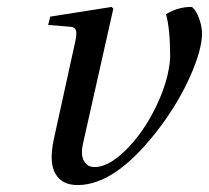

<svg xmlns="http://www.w3.org/2000/svg" viewBox="-20 -522 603 554"><path d="M119 -450 125 -474 302 -502 307 -497 220 -110Q212 -76 222 -58Q232 -40 252 -40Q292 -39 342.5 -88.5Q393 -138 430 -214Q467 -290 471 -356Q471 -439 459 -481Q493 -502 532 -502Q536 -502 543.5 -491Q551 -480 557 -461Q563 -442 563 -424Q562 -377 529.5 -303.5Q497 -230 446 -161Q318 12 204 12Q159 12 140 -20.5Q121 -53 135 -119L196 -397Q202 -422 199.5 -433Q197 -444 181 -445Z"/></svg>

Font: Lingua Franca
Style: Italic
Weight: 400
Italic angle: -13°
Version: Version 1.19